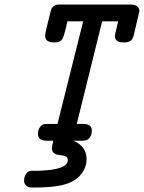

<svg xmlns="http://www.w3.org/2000/svg" viewBox="-20 -631 645 861"><path d="M87.9 179.2Q87.9 173.3 89.4 165.8Q90.8 158.2 97.9 147.7Q105 137.2 118.2 134.8H131.8H152.8Q283.7 130.9 284.2 86.9Q284.2 74.7 273.2 69.8Q262.2 64.9 248.5 64.5Q234.9 64 223.9 56.9Q212.9 49.8 212.9 34.2Q212.9 22 219.2 0H188Q150.9 0 149.9 -30.8Q150.9 -50.8 159.4 -61.3Q168 -71.8 175 -73.5Q182.1 -75.2 195.8 -75.2H237.8L353 -535.2H282.2Q268.1 -469.2 259 -455.1Q250 -440.9 226.1 -440.9H221.2Q183.1 -440.9 182.1 -471.2Q182.1 -482.4 207 -580.1Q213.9 -610.8 246.1 -610.8H563Q605 -610.8 605 -580.1Q605 -579.1 579.1 -470.2Q572.3 -441.4 540 -440.9H538.1Q522 -440.9 518.1 -441.9Q495.1 -448.7 495.1 -470.2Q495.1 -475.1 509.8 -535.2H438L324.2 -75.2H355Q391.1 -75.2 392.1 -44.9Q389.2 0 351.1 0H309.1Q368.2 24.9 368.2 83Q368.2 119.1 343.5 150.6Q318.8 182.1 271 195.8Q224.1 210 130.9 210H125Q104 210 95.9 200.2Q87.9 190.4 87.9 179.2Z"/></svg>

Font: CMU Typewriter Text
Style: BoldItalic
Weight: 700
Italic angle: -14.04°
Version: Version 0.7.0